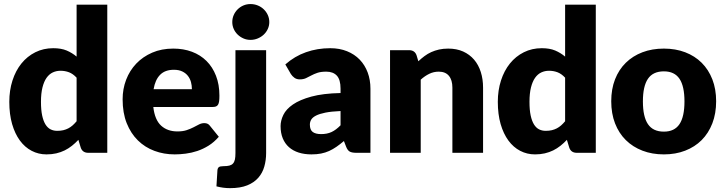

<svg xmlns="http://www.w3.org/2000/svg" viewBox="-20 -772 3664 970"><path d="M426 0Q397 0 388 -26L376 -65.5Q360.5 -49 343.5 -35.5Q326.5 -22 306.8 -12.2Q287 -2.5 264.2 2.8Q241.5 8 215 8Q174.5 8 140 -10Q105.5 -28 80.5 -62Q55.5 -96 41.2 -145.2Q27 -194.5 27 -257.5Q27 -315.5 43 -365.2Q59 -415 88.2 -451.2Q117.5 -487.5 158.5 -508Q199.5 -528.5 249 -528.5Q289 -528.5 316.8 -516.8Q344.5 -505 367 -486V-748.5H522V0ZM269 -111Q286 -111 299.8 -114.2Q313.5 -117.5 325 -123.5Q336.5 -129.5 346.8 -138.5Q357 -147.5 367 -159.5V-379.5Q349 -399 328.8 -406.8Q308.5 -414.5 286 -414.5Q264.5 -414.5 246.5 -406Q228.5 -397.5 215.2 -378.8Q202 -360 194.5 -330Q187 -300 187 -257.5Q187 -216.5 193 -188.5Q199 -160.5 209.8 -143.2Q220.5 -126 235.5 -118.5Q250.5 -111 269 -111Z M855.5 -526.5Q907 -526.5 949.8 -510.5Q992.5 -494.5 1023.2 -464Q1054 -433.5 1071.2 -389.2Q1088.5 -345 1088.5 -289Q1088.5 -271.5 1087 -260.5Q1085.5 -249.5 1081.5 -243Q1077.5 -236.5 1070.8 -234Q1064 -231.5 1053.5 -231.5H754.5Q762 -166.5 794 -137.2Q826 -108 876.5 -108Q903.5 -108 923 -114.5Q942.5 -121 957.8 -129Q973 -137 985.8 -143.5Q998.5 -150 1012.5 -150Q1031 -150 1040.5 -136.5L1085.5 -81Q1061.5 -53.5 1033.8 -36.2Q1006 -19 976.8 -9.2Q947.5 0.5 918.2 4.2Q889 8 862.5 8Q808 8 760.2 -9.8Q712.5 -27.5 676.8 -62.5Q641 -97.5 620.2 -149.5Q599.5 -201.5 599.5 -270.5Q599.5 -322.5 617.2 -369Q635 -415.5 668.2 -450.5Q701.5 -485.5 748.8 -506Q796 -526.5 855.5 -526.5ZM858.5 -419.5Q814 -419.5 789 -394.2Q764 -369 756 -321.5H949.5Q949.5 -340 944.8 -357.5Q940 -375 929.2 -388.8Q918.5 -402.5 901 -411Q883.5 -419.5 858.5 -419.5Z M1324.5 -518.5V1Q1324.5 37.5 1315.2 69.8Q1306 102 1284.8 126.2Q1263.5 150.5 1228.8 164.5Q1194 178.5 1142.5 178.5Q1123.5 178.5 1107.2 176.2Q1091 174 1073.5 169.5L1078.5 88Q1079.5 77.5 1085.5 72.5Q1091.5 67.5 1109.5 67.5Q1127.5 67.5 1139 64.5Q1150.5 61.5 1157.2 54Q1164 46.5 1166.8 33.8Q1169.5 21 1169.5 1V-518.5ZM1340.5 -660.5Q1340.5 -642 1333 -625.8Q1325.5 -609.5 1312.5 -597.2Q1299.5 -585 1282.2 -577.8Q1265 -570.5 1245.5 -570.5Q1226.5 -570.5 1210 -577.8Q1193.5 -585 1180.8 -597.2Q1168 -609.5 1160.8 -625.8Q1153.5 -642 1153.5 -660.5Q1153.5 -679.5 1160.8 -696Q1168 -712.5 1180.8 -725Q1193.5 -737.5 1210 -744.5Q1226.5 -751.5 1245.5 -751.5Q1265 -751.5 1282.2 -744.5Q1299.5 -737.5 1312.5 -725Q1325.5 -712.5 1333 -696Q1340.5 -679.5 1340.5 -660.5Z M1780.5 0Q1758.5 0 1747.2 -6Q1736 -12 1728.5 -31L1717.5 -59.5Q1698 -43 1680 -30.5Q1662 -18 1642.8 -9.2Q1623.5 -0.5 1601.8 3.8Q1580 8 1553.5 8Q1518 8 1489 -1.2Q1460 -10.5 1439.8 -28.5Q1419.5 -46.5 1408.5 -73.2Q1397.5 -100 1397.5 -135Q1397.5 -162.5 1411.5 -191.5Q1425.5 -220.5 1460 -244.2Q1494.5 -268 1553 -284Q1611.5 -300 1700.5 -302V-324Q1700.5 -369.5 1681.8 -389.8Q1663 -410 1628.5 -410Q1601 -410 1583.5 -404Q1566 -398 1552.2 -390.5Q1538.5 -383 1525.5 -377Q1512.5 -371 1494.5 -371Q1478.5 -371 1467.5 -379Q1456.5 -387 1449.5 -398L1421.5 -446.5Q1468.5 -488 1525.8 -508.2Q1583 -528.5 1648.5 -528.5Q1695.5 -528.5 1733.2 -513.2Q1771 -498 1797.2 -470.8Q1823.5 -443.5 1837.5 -406Q1851.5 -368.5 1851.5 -324V0ZM1602.5 -94.5Q1632.5 -94.5 1655 -105Q1677.5 -115.5 1700.5 -139V-211Q1654 -209 1624 -203Q1594 -197 1576.5 -188Q1559 -179 1552.2 -167.5Q1545.5 -156 1545.5 -142.5Q1545.5 -116 1560 -105.2Q1574.5 -94.5 1602.5 -94.5Z M1950.5 0V-518.5H2046.5Q2075.5 -518.5 2084.5 -492.5L2093.5 -462.5Q2108.5 -476.5 2124.5 -488.5Q2140.5 -500.5 2158.8 -508.8Q2177 -517 2198.2 -521.8Q2219.5 -526.5 2244.5 -526.5Q2287 -526.5 2319.8 -511.8Q2352.5 -497 2375 -470.8Q2397.5 -444.5 2409 -408.2Q2420.5 -372 2420.5 -329.5V0H2265.5V-329.5Q2265.5 -367.5 2248 -388.8Q2230.5 -410 2196.5 -410Q2171 -410 2148.5 -399Q2126 -388 2105.5 -369.5V0Z M2894 0Q2865 0 2856 -26L2844 -65.5Q2828.5 -49 2811.5 -35.5Q2794.5 -22 2774.8 -12.2Q2755 -2.5 2732.2 2.8Q2709.5 8 2683 8Q2642.5 8 2608 -10Q2573.5 -28 2548.5 -62Q2523.5 -96 2509.2 -145.2Q2495 -194.5 2495 -257.5Q2495 -315.5 2511 -365.2Q2527 -415 2556.2 -451.2Q2585.5 -487.5 2626.5 -508Q2667.5 -528.5 2717 -528.5Q2757 -528.5 2784.8 -516.8Q2812.5 -505 2835 -486V-748.5H2990V0ZM2737 -111Q2754 -111 2767.8 -114.2Q2781.5 -117.5 2793 -123.5Q2804.5 -129.5 2814.8 -138.5Q2825 -147.5 2835 -159.5V-379.5Q2817 -399 2796.8 -406.8Q2776.5 -414.5 2754 -414.5Q2732.5 -414.5 2714.5 -406Q2696.5 -397.5 2683.2 -378.8Q2670 -360 2662.5 -330Q2655 -300 2655 -257.5Q2655 -216.5 2661 -188.5Q2667 -160.5 2677.8 -143.2Q2688.5 -126 2703.5 -118.5Q2718.5 -111 2737 -111Z M3334 -526.5Q3393 -526.5 3441.5 -508Q3490 -489.5 3524.8 -455Q3559.5 -420.5 3578.8 -371.2Q3598 -322 3598 -260.5Q3598 -198.5 3578.8 -148.8Q3559.5 -99 3524.8 -64.2Q3490 -29.5 3441.5 -10.8Q3393 8 3334 8Q3274.5 8 3225.8 -10.8Q3177 -29.5 3141.8 -64.2Q3106.5 -99 3087.2 -148.8Q3068 -198.5 3068 -260.5Q3068 -322 3087.2 -371.2Q3106.5 -420.5 3141.8 -455Q3177 -489.5 3225.8 -508Q3274.5 -526.5 3334 -526.5ZM3334 -107Q3387.5 -107 3412.8 -144.8Q3438 -182.5 3438 -259.5Q3438 -336.5 3412.8 -374Q3387.5 -411.5 3334 -411.5Q3279 -411.5 3253.5 -374Q3228 -336.5 3228 -259.5Q3228 -182.5 3253.5 -144.8Q3279 -107 3334 -107Z"/></svg>

Font: Lato Black
Style: Regular
Weight: 900
Designer: Lukasz Dziedzic
Foundry: tyPoland Lukasz Dziedzic
Version: Version 2.007; 2014-02-27